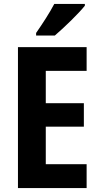

<svg xmlns="http://www.w3.org/2000/svg" viewBox="-20 -953 504 973"><path d="M410 -924V-933H255C232 -889 197 -835 163 -786V-773H258C306 -814 380 -886 410 -924ZM419 0V-121H212V-311H405V-430H212V-594H419V-714H71V0Z"/></svg>

Font: Noto Sans Lao Looped Condensed
Style: Bold
Weight: 700
Width: 3
Designer: Mark Frömberg, Ben Mitchell
Foundry: The Fontpad Ltd
Version: Version 1.002